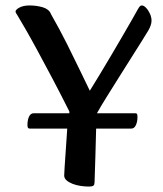

<svg xmlns="http://www.w3.org/2000/svg" viewBox="-20 -672 597 705"><path d="M305.2 13Q291.5 13 276.2 10.7Q260.9 8.5 247.2 3.3Q233.5 -1.9 224.6 -9.6Q215.7 -17.2 215.7 -27.9Q215.7 -32.3 217.3 -58.6Q218.8 -85 221.7 -123Q224.6 -161 226.9 -199.8H89.7Q84.7 -199.8 82.8 -202.6Q80.8 -205.4 80.8 -213.4Q80.8 -231.4 86.6 -243.8Q92.4 -256.2 104 -256.2H234.8L234.4 -263.2Q201.3 -329.2 171.6 -385.3Q141.8 -441.4 117.4 -486.6Q92.9 -531.8 74.3 -564.1Q55.7 -596.5 44.8 -614.4Q37 -625.8 37 -629.5Q37 -636.3 51.2 -644.2Q65.5 -652 89.4 -652Q100.5 -652 112.7 -650.4Q124.9 -648.8 136.4 -645.5Q147.8 -642.2 155.9 -635.8Q163.9 -629.5 167.2 -620.2Q199.8 -563 226.3 -510Q252.8 -456.9 273.9 -413.1Q295 -369.4 309.8 -338.8Q326.3 -365.1 347.3 -400.1Q368.4 -435.1 390.3 -472.1Q412.2 -509.1 431.9 -543.1Q451.7 -577 465.9 -602Q480.2 -627 485.1 -636.1Q489.9 -644.7 493.1 -648.3Q496.4 -652 500.6 -652Q507.9 -652 516 -643.6Q524.2 -635.3 530.3 -622.2Q536.4 -609.2 536.4 -595.6Q536.4 -588 533.3 -578.9Q530.3 -569.8 524.8 -560.4Q516.7 -546.6 499.6 -519.5Q482.6 -492.3 460.6 -457.7Q438.7 -423.1 415.6 -386.3Q392.5 -349.5 371.4 -315.7Q350.2 -281.9 336 -256.2H476Q481.2 -256.2 483 -253.8Q484.8 -251.3 484.8 -242.6Q484.8 -225.3 479 -212.6Q473.3 -199.8 461.6 -199.8H333Q332 -148.9 330.3 -99.8Q328.6 -50.7 327.2 -3Q327.2 5.6 323.4 9.3Q319.5 13 305.2 13Z"/></svg>

Font: Briem Hand Thin
Style: Regular
Weight: 100
Designer: Gunnlaugur SE Briem, Eben Sorkin
Foundry: Sorkin Type Co.
Version: Version 1.003